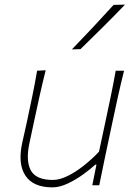

<svg xmlns="http://www.w3.org/2000/svg" viewBox="-20 -799 589 828"><path d="M206 9Q123 9 89.5 -41.8Q56 -92.5 76 -184Q80.5 -204.5 85.2 -224.8Q90 -245 95.5 -271Q108.5 -332.5 119.5 -385.2Q130.5 -438 140 -494L177 -496Q163 -440 151 -386.2Q139 -332.5 126 -271L107 -182Q90.5 -105 113 -64Q135.5 -23 208 -23Q237 -23 272 -40.2Q307 -57.5 342.2 -85.5Q377.5 -113.5 407 -145L434 -271Q447 -332 458 -385Q469 -438 479 -494H515Q501 -438 489.2 -384.8Q477.5 -331.5 464.5 -270.5L454 -221Q441 -160 430.2 -108.2Q419.5 -56.5 408 0H378L396 -89H391Q370 -69.5 338.5 -46.8Q307 -24 272 -7.5Q237 9 206 9ZM290 -586Q383 -682 470 -778L519 -779Q472.5 -730.5 424.5 -682.8Q376.5 -635 327 -587Z"/></svg>

Font: Commissioner Flair Thin
Style: Italic
Weight: 100
Italic angle: -12°
Designer: Kostas Bartsokas
Foundry: Kostas Bartsokas
Version: Version 1.000; ttfautohint (v1.8.3)